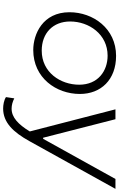

<svg xmlns="http://www.w3.org/2000/svg" viewBox="212 -776 760 1224"><g transform="rotate(90 592.0 -164.0)"><path d="M299 4C476 4 579 -142 579 -293C579 -428 488 -524 336 -524C162 -524 58 -378 58 -227C58 -56 198 4 299 4ZM303 -50C190 -50 117 -123 117 -231C117 -351 198 -470 335 -470C432 -470 520 -409 520 -289C520 -169 441 -50 303 -50ZM672 196C760 196 822 133 880 28L1184 -520H1121L865 -59H858L740 -520H677L818 26C773 100 728 142 673 142C650 142 629 136 607 125L599 178C619 191 649 196 672 196Z"/></g></svg>

Font: Fixel Display Light
Style: Italic
Weight: 300
Italic angle: -10°
Designer: AlfaBravo + MacPaw
Foundry: Kyrylo Tkachov, Marchela Mozhyna, Serhii Makarenko, Maria Weinstein, Zakhar Kryvoshyya
Version: Version 1.210;Glyphs 3.2 (3217)